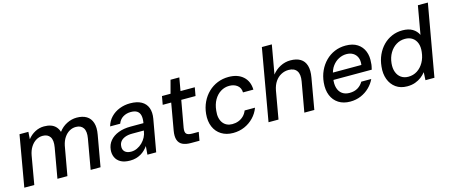

<svg xmlns="http://www.w3.org/2000/svg" viewBox="-47 -1284 4356 1859"><g transform="rotate(-15 2131.5 -354.0)"><path d="M25 0 114 -512H203L198 -439Q228 -478 271 -501Q314 -524 362 -524Q400 -524 429 -514Q458 -504 478 -483Q498 -462 508 -430Q541 -475 589.5 -499.5Q638 -524 689 -524Q748 -524 787 -500.5Q826 -477 841.5 -429.5Q857 -382 844 -311L789 0H690L743 -301Q755 -370 732 -404.5Q709 -439 658 -439Q624 -439 594 -422Q564 -405 541.5 -372Q519 -339 509 -292L457 0H357L410 -301Q422 -370 399 -404.5Q376 -439 325 -439Q291 -439 260 -421Q229 -403 206 -367.5Q183 -332 174 -282L125 0Z M1084 12Q1025 12 989.5 -8.5Q954 -29 939 -63Q924 -97 928 -137Q933 -189 964.5 -226.5Q996 -264 1049 -284.5Q1102 -305 1171 -305H1301Q1309 -351 1302 -381Q1295 -411 1272.5 -426Q1250 -441 1210 -441Q1166 -441 1131.5 -420Q1097 -399 1082 -358H981Q996 -411 1032 -448Q1068 -485 1118 -504.5Q1168 -524 1224 -524Q1294 -524 1337.5 -499.5Q1381 -475 1398 -429.5Q1415 -384 1404 -321L1347 0H1259L1266 -85Q1252 -65 1233.5 -47Q1215 -29 1192.5 -16Q1170 -3 1143 4.5Q1116 12 1084 12ZM1116 -69Q1147 -69 1176 -82.5Q1205 -96 1228 -118.5Q1251 -141 1266 -169.5Q1281 -198 1285 -229L1286 -235H1169Q1127 -235 1097.5 -223.5Q1068 -212 1052.5 -192.5Q1037 -173 1035 -146Q1031 -111 1052.5 -90Q1074 -69 1116 -69Z M1695 0Q1644 0 1611.5 -16Q1579 -32 1567 -67.5Q1555 -103 1565 -160L1612 -428H1527L1542 -512H1628L1663 -643H1751L1728 -512H1871L1856 -428H1713L1665 -160Q1658 -117 1673.5 -101Q1689 -85 1731 -85H1796L1781 0Z M2117 12Q2049 12 1999.5 -19Q1950 -50 1926.5 -105.5Q1903 -161 1910 -234Q1916 -297 1941.5 -350.5Q1967 -404 2007.5 -443Q2048 -482 2100 -503Q2152 -524 2211 -524Q2303 -524 2357 -475.5Q2411 -427 2413 -343H2309Q2308 -389 2276 -414Q2244 -439 2196 -439Q2149 -439 2109.5 -414.5Q2070 -390 2044.5 -345.5Q2019 -301 2013 -239Q2008 -199 2015 -168Q2022 -137 2038 -116Q2054 -95 2077.5 -84Q2101 -73 2131 -73Q2164 -73 2193 -84Q2222 -95 2244.5 -117Q2267 -139 2279 -170H2383Q2363 -116 2323.5 -75Q2284 -34 2231.5 -11Q2179 12 2117 12Z M2473 0 2599 -720H2699L2648 -431Q2681 -474 2729.5 -499Q2778 -524 2831 -524Q2892 -524 2931 -500.5Q2970 -477 2984.5 -429Q2999 -381 2986 -309L2932 0H2832L2885 -299Q2897 -368 2872 -403.5Q2847 -439 2790 -439Q2751 -439 2716 -420.5Q2681 -402 2656.5 -366.5Q2632 -331 2622 -279L2573 0Z M3290 12Q3223 12 3175 -18.5Q3127 -49 3104.5 -104Q3082 -159 3089 -233Q3095 -296 3119.5 -349Q3144 -402 3183.5 -441.5Q3223 -481 3274 -502.5Q3325 -524 3385 -524Q3456 -524 3502 -494Q3548 -464 3568 -413Q3588 -362 3581 -299Q3581 -284 3577.5 -266.5Q3574 -249 3570 -233H3162L3174 -303H3485Q3491 -348 3477.5 -378.5Q3464 -409 3436.5 -425.5Q3409 -442 3371 -442Q3331 -442 3294 -423Q3257 -404 3230 -367.5Q3203 -331 3193 -275L3188 -247Q3179 -193 3191 -153Q3203 -113 3232.5 -92Q3262 -71 3305 -71Q3354 -71 3388 -91.5Q3422 -112 3442 -147H3542Q3521 -102 3484 -66Q3447 -30 3398 -9Q3349 12 3290 12Z M3862 12Q3795 12 3749 -21Q3703 -54 3682 -110.5Q3661 -167 3669 -237Q3675 -300 3699 -352.5Q3723 -405 3761 -443.5Q3799 -482 3848.5 -503Q3898 -524 3954 -524Q4015 -524 4054.5 -500.5Q4094 -477 4113 -436L4163 -720H4263L4136 0H4046L4050 -79Q4031 -55 4004.5 -34.5Q3978 -14 3942.5 -1Q3907 12 3862 12ZM3896 -75Q3946 -75 3985.5 -100.5Q4025 -126 4050.5 -171Q4076 -216 4082 -274Q4088 -324 4074.5 -360.5Q4061 -397 4031 -417.5Q4001 -438 3957 -438Q3909 -438 3869 -413.5Q3829 -389 3803 -345Q3777 -301 3771 -243Q3766 -193 3780 -155Q3794 -117 3824 -96Q3854 -75 3896 -75Z"/></g></svg>

Font: DM Sans 12pt Medium
Style: Italic
Weight: 500
Italic angle: -10°
Version: Version 4.004;gftools[0.9.30]